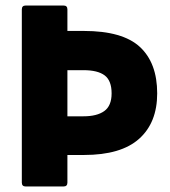

<svg xmlns="http://www.w3.org/2000/svg" viewBox="-20 -675 616 695"><path d="M73 0Q59 0 59 -14V-641Q59 -655 73 -655H210Q224 -655 224 -641V-563H283Q424 -563 486.5 -505Q549 -447 549 -337Q549 -231 483.5 -172.5Q418 -114 284 -114H224V-14Q224 0 210 0ZM224 -254H282Q331 -254 357.5 -273Q384 -292 384 -337Q384 -383 359 -402Q334 -421 282 -421H224Z"/></svg>

Font: Sofia Sans Black
Style: Regular
Weight: 900
Designer: Botio Nikoltchev, Ani Petrova
Foundry: lettersoup
Version: Version 4.100; ttfautohint (v1.8.3)